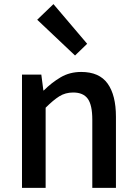

<svg xmlns="http://www.w3.org/2000/svg" viewBox="-20 -914 664 934"><path d="M87 0V-551H181L191 -474H193Q231 -512 275 -538Q319 -564 375 -564Q463 -564 503.5 -507.5Q544 -451 544 -346V0H429V-332Q429 -403 407 -433.5Q385 -464 336 -464Q298 -464 268.5 -445.5Q239 -427 202 -390V0ZM345 -644 161 -818 240 -894 404 -701Z"/></svg>

Font: Source Han Sans TC Medium
Style: Regular
Weight: 500
Designer: Ryoko NISHIZUKA Ë•øÂ°öÊ∂ºÂ≠ê (kana, bopomofo & ideographs); Paul D. Hunt (Latin, Greek & Cyrillic); Sandoll Communicatio
Foundry: Adobe
Version: Version 2.004;hotconv 1.0.118;makeotfexe 2.5.65603